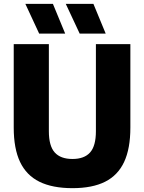

<svg xmlns="http://www.w3.org/2000/svg" viewBox="-20 -970 750 1000"><path d="M51.5 -305.5V-740H234.5V-286.5Q234.5 -210 265 -176Q295.5 -142 357.5 -142Q419 -142 449.2 -176Q479.5 -210 479.5 -286.5V-740H659V-305.5Q659 -196 626.5 -126.5Q594 -57 527.5 -23.5Q461 10 357.5 10Q253 10 185.2 -23.5Q117.5 -57 84.5 -126.5Q51.5 -196 51.5 -305.5ZM184 -795 112 -950H255.5L319.5 -795ZM395 -795 322.5 -950H466.5L530.5 -795Z"/></svg>

Font: Encode Sans Semi Condensed ExBd
Style: Regular
Weight: 800
Width: 4
Designer: Multiple Designers
Foundry: Impallari Type
Version: Version 2.000